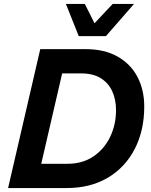

<svg xmlns="http://www.w3.org/2000/svg" viewBox="-20 -953 767 973"><path d="M379 -770 314 -933H410L459 -835L551 -933H659L517 -770ZM21 0 184 -704H413Q509 -704 575.5 -666.5Q642 -629 676.5 -563.5Q711 -498 711 -413Q711 -292 663 -198.5Q615 -105 526.5 -52.5Q438 0 317 0ZM189 -123H322Q398 -123 453 -160Q508 -197 538 -259Q568 -321 568 -395Q568 -448 549 -490Q530 -532 491 -556.5Q452 -581 391 -581H295Z"/></svg>

Font: Prodigy Sans SemiBold
Style: Italic
Weight: 600
Italic angle: -13°
Designer: Wei Huang
Foundry: Wei Huang
Version: Version 1.003; ttfautohint (v1.8.3)